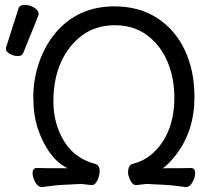

<svg xmlns="http://www.w3.org/2000/svg" viewBox="-20 -743 861 784"><path d="M53 -514Q37 -514 20.5 -523Q4 -532 4 -543Q4 -551 6 -553L55 -707Q59 -723 82 -723Q101 -723 119.5 -712Q138 -701 138 -685Q138 -681 75 -527Q70 -514 53 -514ZM739 21Q719 19 695.5 15.5Q672 12 578 8L535 13Q522 13 512.5 -6Q503 -25 503 -38Q503 -69 522 -74Q575 -87 613 -126Q692 -206 692 -345Q692 -426 663 -493Q634 -560 579.5 -600Q525 -640 449 -640Q372 -640 316 -599Q260 -558 229 -489Q198 -420 198 -329Q198 -239 241 -167.5Q284 -96 368 -74Q387 -69 387 -45Q387 -25 377.5 -6Q368 13 355 13L312 8Q218 12 194.5 15.5Q171 19 151 21Q135 21 124 1Q113 -19 113 -36Q113 -57 131 -57Q154 -56 256 -56Q177 -95 135 -216Q116 -274 116 -347Q116 -419 139.5 -487.5Q163 -556 206 -608Q298 -717 447 -717Q548 -717 621.5 -669.5Q695 -622 734.5 -538.5Q774 -455 774 -347Q774 -208 698 -110Q663 -66 644 -56Q742 -56 759 -57Q777 -57 777 -36Q777 -19 766 1Q755 21 739 21Z"/></svg>

Font: ToneOZ-Pinyin-WenKai-Medium
Style: Medium
Weight: 700
Designer: Fontworks Inc.
Foundry: ToneOZ
Version: Version 0.240331